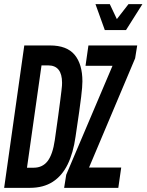

<svg xmlns="http://www.w3.org/2000/svg" viewBox="-31 -905 706 925"><path d="M-11 0 86 -686H210Q291 -686 328.5 -641Q366 -596 366 -513Q366 -498 364.5 -481.5Q363 -465 360 -438.5Q357 -412 350.5 -366.5Q344 -321 333 -247Q322 -168 295 -113Q268 -58 223 -29Q178 0 113 0ZM99 -97H131Q174 -97 198.5 -129Q223 -161 233 -230Q243 -301 249.5 -347.5Q256 -394 259.5 -423Q263 -452 265 -467.5Q267 -483 267.5 -491.5Q268 -500 268 -506Q268 -590 201 -590H169ZM278 0 288 -63 511 -588H381L395 -686H630L620 -624L398 -98H553L539 0ZM474 -760 429 -885H498L532 -813L588 -885H655L576 -760Z"/></svg>

Font: Chivo Mono Medium
Style: Italic
Weight: 500
Italic angle: -8.05°
Monospace: yes
Designer: Hector Gatti
Foundry: Omnibus-Type
Version: Version 1.008